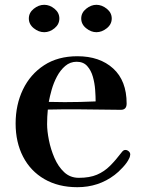

<svg xmlns="http://www.w3.org/2000/svg" viewBox="-20 -773 585 799"><path d="M378 -351Q378 -371 376 -399Q374 -427 366.5 -453.5Q359 -480 343 -498Q327 -516 299 -516Q272 -516 251.5 -498.5Q231 -481 217 -454.5Q203 -428 195 -399.5Q187 -371 183 -349Q200 -349 216.5 -348.5Q233 -348 249 -348Q314 -348 378 -351ZM522 -130Q522 -127 520.5 -121.5Q519 -116 517 -113Q510 -97 491 -76.5Q472 -56 457 -45Q390 6 302 6Q223 6 165 -27.5Q107 -61 76 -121Q45 -181 45 -259Q45 -337 75.5 -400.5Q106 -464 163.5 -501.5Q221 -539 302 -539Q395 -539 451 -488Q507 -437 507 -342Q507 -316 483 -316Q439 -316 395 -317Q351 -318 307 -318Q275 -318 243 -318Q211 -318 179 -317Q176 -287 176 -256Q176 -228 183.5 -190Q191 -152 206.5 -116Q222 -80 247 -56.5Q272 -33 308 -33Q353 -33 383.5 -46Q414 -59 438 -83Q462 -107 487 -140Q490 -144 493.5 -146.5Q497 -149 502 -149Q509 -149 515.5 -143.5Q522 -138 522 -130ZM227 -696Q227 -672 207 -655.5Q187 -639 164 -639Q141 -639 120.5 -655.5Q100 -672 100 -696Q100 -720 120.5 -736.5Q141 -753 164 -753Q187 -753 207 -736.5Q227 -720 227 -696ZM445 -696Q445 -672 424.5 -655.5Q404 -639 381 -639Q359 -639 338.5 -655.5Q318 -672 318 -696Q318 -720 338.5 -736.5Q359 -753 381 -753Q404 -753 424.5 -736.5Q445 -720 445 -696Z"/></svg>

Font: Kaisei Opti
Style: Bold
Weight: 700
Designer: Font-Kai, 金井和夫
Foundry: KAZUO KANAI
Version: Version 5.003